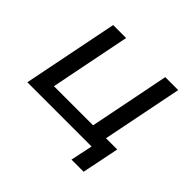

<svg xmlns="http://www.w3.org/2000/svg" viewBox="-158 -706 1006 1006"><g transform="rotate(45 344.5 -203.5)"><path d="M40 0 146 -530H242L153 -84H443L532 -530H628L522 0ZM490 123 517 -5 539 0H426L443 -84H622L580 123Z"/></g></svg>

Font: MOST Montserrat Medium
Style: Italic
Weight: 500
Italic angle: -11.3°
Designer: Julieta Ulanovsky
Foundry: Julieta Ulanovsky
Version: Version 8.000;March 11, 2024;FontCreator 15.0.0.2926 64-bit